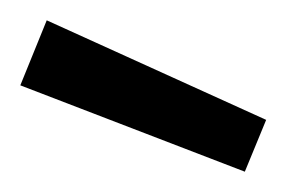

<svg xmlns="http://www.w3.org/2000/svg" viewBox="-21 -760 282 189"><path d="M25 -740 241 -642 220 -591 -1 -676Z"/></svg>

Font: Titillium Web[RUS by Daymarius]
Style: Regular
Weight: 400
Designer: Cyrillization by Daymarius
Foundry: Cyrillization by Daymarius
Version: Version 1.002 September 11, 2018